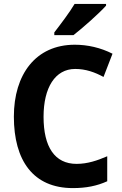

<svg xmlns="http://www.w3.org/2000/svg" viewBox="-20 -953 624 983"><path d="M523 -924V-933H362C336 -889 291 -830 258 -787V-773H356C405 -811 489 -886 523 -924ZM365 -600C419 -600 466 -583 510 -559L556 -678C495 -709 428 -724 363 -724C162 -724 51 -571 51 -356C51 -131 150 10 353 10C421 10 476 -1 529 -25V-153C478 -131 428 -114 372 -114C260 -114 203 -201 203 -355C203 -504 262 -600 365 -600Z"/></svg>

Font: Noto Sans Thai Looped SemiCondensed
Style: Bold
Weight: 700
Width: 4
Designer: Sasikarn Vongin, Ben Mitchell
Foundry: The Fontpad Ltd
Version: Version 1.001